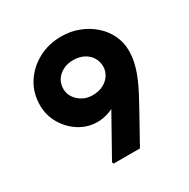

<svg xmlns="http://www.w3.org/2000/svg" viewBox="-162 -863 991 1009"><g transform="rotate(-30 333.5 -358.5)"><path d="M243.9 0 239.9 -10 487.4 -452 512.2 -396Q499.3 -361.2 475.2 -331.2Q451.1 -301.2 419.2 -279Q387.4 -256.8 352.3 -244.2Q317.3 -231.5 282 -231.5Q222 -231.5 172 -263Q122 -294.4 92 -346.1Q62 -397.8 62 -458.6Q62 -532.3 98.8 -590.3Q135.6 -648.3 198.3 -682.4Q261.1 -716.6 339.2 -716.6Q394.7 -716.6 443.8 -697.7Q493 -678.9 530.6 -645.7Q568.2 -612.6 589.3 -568.6Q610.4 -524.7 610.4 -474.6Q610.4 -436.2 601 -397.9Q591.6 -359.6 575.9 -322.3Q560.3 -285 540.4 -247.8Q520.6 -210.6 500.3 -174L403.6 0ZM328.8 -366Q366.8 -366 394.4 -380.5Q422 -395.1 437 -419Q451.9 -443 451.9 -470Q451.9 -499.9 437.2 -524.3Q422.4 -548.6 395 -563.1Q367.6 -577.6 329.6 -577.6Q297 -577.6 269.9 -564.1Q242.9 -550.6 227 -526.9Q211.2 -503.2 211.2 -470.4Q211.2 -443.9 226.3 -420.2Q241.4 -396.5 268.3 -381.2Q295.1 -366 328.8 -366Z"/></g></svg>

Font: Lexend Exa
Style: Regular
Weight: 400
Designer: Bonnie Shaver-Troup, Thomas Jockin
Foundry: Lexend
Version: Version 1.007